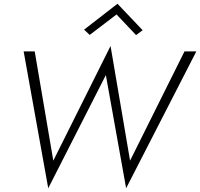

<svg xmlns="http://www.w3.org/2000/svg" viewBox="-20 -974 1066 1023"><path d="M601 -897 458 -788 428 -816 606 -954 740 -813 705 -787ZM673 -118 963 -700H1026L652 29L544 -574L237 29L106 -700H165L264 -118L569 -729Z"/></svg>

Font: Jost* Light
Style: Italic
Weight: 300
Italic angle: -10°
Version: Version 3.7